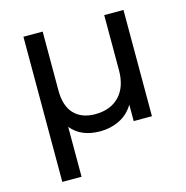

<svg xmlns="http://www.w3.org/2000/svg" viewBox="-107 -630 895 925"><g transform="rotate(-15 341.0 -168.0)"><path d="M590 -530V0H499V-82Q472 -37 427.5 -15.5Q383 6 332 6Q236 6 187 -55V194H91V-530H187V-236Q187 -159 224.5 -119.5Q262 -80 330 -80Q406 -80 450 -126Q494 -172 494 -256V-530Z"/></g></svg>

Font: APTA Sans Medium
Style: Bold
Weight: 500
Version: Version 7.200